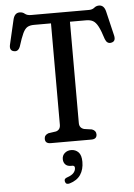

<svg xmlns="http://www.w3.org/2000/svg" viewBox="-62 -766 724 1039"><g transform="rotate(-5 300.0 -246.5)"><path d="M144.5 -700H459.5Q478 -700 489.2 -709.5Q500.5 -719 515.5 -719Q543 -719 551.5 -683L583 -550.5Q590.5 -518 564.5 -513Q541.5 -508 531 -535.5Q516.5 -582 504 -605.5Q491.5 -629 476.8 -637.2Q462 -645.5 439 -645.5H351.5V-95Q351.5 -68 377.5 -60.5L419 -54.5Q441.5 -46.5 441.5 -26Q441.5 0 411.5 0H190.5Q160.5 0 160.5 -26Q160.5 -46.5 183 -54.5L224.5 -60.5Q248.5 -67.5 248.5 -95V-645.5H156.5Q134 -645.5 120.2 -637.5Q106.5 -629.5 95.2 -605.8Q84 -582 69.5 -535.5Q59 -508 36 -513Q10 -518 17.5 -550.5L48.5 -684Q57 -719.5 84.5 -719.5Q100.5 -719.5 112 -709.8Q123.5 -700 144.5 -700ZM289 132Q269 132 258.5 120.8Q248 109.5 248 92Q248 72 262.2 59.5Q276.5 47 297 47Q321 47 336.8 63.2Q352.5 79.5 352.5 115.5Q352.5 157 333.5 185.5Q314.5 214 274 226Q253.5 232 249 214.5Q244.5 197.5 264 192Q289 183.5 299.2 171.2Q309.5 159 309.5 145Q309.5 132 296.5 132Z"/></g></svg>

Font: Fraunces 144pt SuperSoft
Style: Regular
Weight: 400
Version: Version 1.000;[b76b70a41]